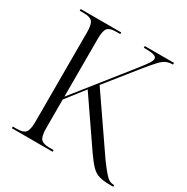

<svg xmlns="http://www.w3.org/2000/svg" viewBox="-163 -855 971 996"><g transform="rotate(30 323.0 -357.0)"><path d="M39 0V-10H64Q101 -10 114.5 -26Q128 -42 128 -89V-626Q128 -673 114.5 -688.5Q101 -704 65 -704H39V-714H282V-704H256Q219 -704 206 -688Q193 -672 193 -625V-278L447 -597Q477 -635 488.5 -652.5Q500 -670 500 -681Q500 -694 482.5 -699Q465 -704 423 -704V-714H598V-704Q575 -704 558 -696.5Q541 -689 521.5 -668Q502 -647 470 -608L321 -422L541 -102Q569 -64 586 -44Q603 -24 615.5 -17Q628 -10 643 -10H646V0H626Q586 0 561 -7.5Q536 -15 515.5 -36Q495 -57 467 -97L279 -371L193 -261V-91Q193 -42 206.5 -26Q220 -10 257 -10H283V0Z"/></g></svg>

Font: Noto Serif Display SemiCondensed Light
Style: Regular
Weight: 300
Width: 4
Designer: Monotype Design Team
Foundry: Monotype Imaging Inc.
Version: Version 2.009